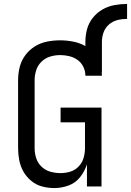

<svg xmlns="http://www.w3.org/2000/svg" viewBox="-20 -948 666 976"><path d="M256 8Q293 8 328.5 -5Q364 -18 387.5 -48Q411 -78 422 -113V0H496V-401H288V-326H412V-195Q412 -170 405 -145.5Q398 -121 380 -102Q362 -83 337.5 -75.5Q313 -68 288 -68Q262 -68 236.5 -75Q211 -82 191.5 -100.5Q172 -119 164 -144Q156 -169 156 -195V-540Q156 -566 164 -591Q172 -616 191 -634.5Q210 -653 235 -660.5Q260 -668 286 -668Q309 -668 332 -662.5Q355 -657 374 -643.5Q393 -630 403.5 -608.5Q414 -587 414 -564V-563H498V-564Q498 -572 497 -580H498V-735Q498 -760 506.5 -783.5Q515 -807 534 -823.5Q553 -840 577 -846Q601 -852 626 -852V-928Q594 -928 561.5 -922Q529 -916 500.5 -899.5Q472 -883 451.5 -857Q431 -831 422.5 -799.5Q414 -768 414 -735V-714Q385 -730 352 -736.5Q319 -743 286 -743Q252 -743 219 -736.5Q186 -730 157 -712Q128 -694 108 -666.5Q88 -639 80 -606.5Q72 -574 72 -540V-195Q72 -164 78 -133Q84 -102 99.5 -75Q115 -48 139.5 -28Q164 -8 194.5 0Q225 8 256 8Z"/></svg>

Font: Iosevka SS01 Extended
Style: Regular
Weight: 400
Width: 7
Monospace: yes
Designer: Belleve Invis
Foundry: Belleve Invis
Version: Version 3.4.7; ttfautohint (v1.8.3)